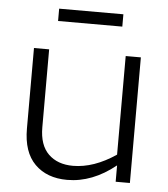

<svg xmlns="http://www.w3.org/2000/svg" viewBox="-52 -751 707 807"><g transform="rotate(5 302.0 -347.0)"><path d="M525 0H465V-69Q367 10 261 10Q175 10 124.5 -40.5Q74 -91 74 -190V-530H138V-201Q138 -126 176.5 -88.5Q215 -51 280 -51Q368 -51 461 -114V-530H525ZM165 -704H436V-652H165Z"/></g></svg>

Font: Roundo
Style: Regular
Weight: 400
Designer: Namrata Goyal (Gurmukhi), Shiva Nallaperumal (Latin)
Foundry: Indian Type Foundry
Version: Version 1.000;PS 1.0;hotconv 1.0.88;makeotf.lib2.5.647800